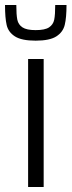

<svg xmlns="http://www.w3.org/2000/svg" viewBox="-33 -745 285 765"><path d="M79 0V-510H141V0ZM-13 -725H32Q32 -686 36 -666.5Q40 -647 56.5 -636Q73 -625 109 -625Q146 -625 162.5 -636Q179 -647 183 -666.5Q187 -686 187 -725H232Q232 -675 225 -646Q218 -617 191.5 -600Q165 -583 109 -583Q53 -583 26.5 -600Q0 -617 -6.5 -645.5Q-13 -674 -13 -725Z"/></svg>

Font: Saira Semi Condensed Light
Style: Regular
Weight: 300
Width: 4
Designer: Hector Gatti with collaboration of the Omnibus-Type team
Foundry: Omnibus-Type
Version: Version 1.001; ttfautohint (v1.8)